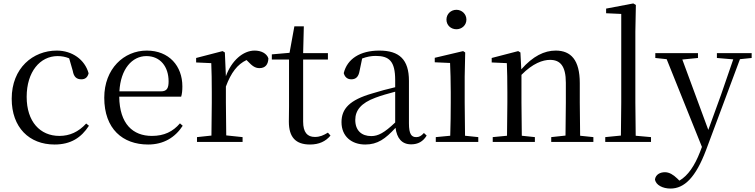

<svg xmlns="http://www.w3.org/2000/svg" viewBox="-20 -825 4389 1116"><path d="M297 15C392 15 452 -25 497 -94L481 -107C436 -58 385 -35 325 -35C213 -35 135 -118 135 -262C135 -408 213 -499 315 -499C338 -499 360 -495 382 -486L403 -413C409 -378 425 -364 453 -364C475 -364 489 -375 495 -399C473 -479 399 -531 310 -531C172 -531 48 -430 48 -251C48 -84 150 15 297 15Z M841 15C931 15 998 -26 1042 -94L1026 -108C985 -60 934 -35 863 -35C753 -35 675 -104 673 -263H1033C1038 -279 1040 -299 1040 -323C1040 -441 963 -531 833 -531C700 -531 586 -425 586 -257C586 -76 693 15 841 15ZM674 -294C681 -424 748 -499 831 -499C912 -499 960 -437 960 -352C960 -312 950 -294 915 -294Z M1208 0H1390V-28L1295 -38L1293 -229V-322C1323 -403 1360 -451 1413 -476L1422 -467C1445 -443 1462 -429 1488 -429C1523 -429 1539 -451 1540 -486C1530 -515 1498 -531 1460 -531C1393 -531 1326 -473 1293 -382L1287 -520L1274 -528L1120 -488V-462L1208 -458C1210 -408 1211 -358 1211 -289V-229L1209 -37L1125 -28V0Z M1782 15C1834 15 1873 -3 1901 -37L1886 -54C1859 -38 1840 -29 1810 -29C1766 -29 1742 -56 1742 -118V-479H1886V-516H1742L1746 -672H1691L1663 -518L1560 -509V-479H1660V-207C1660 -171 1659 -150 1659 -118C1659 -28 1698 15 1782 15Z M2370 14C2409 14 2439 -2 2460 -37L2444 -52C2428 -34 2416 -28 2399 -28C2372 -28 2357 -45 2357 -108V-355C2357 -479 2301 -531 2185 -531C2072 -531 1998 -482 1978 -400C1984 -377 1999 -364 2022 -364C2047 -364 2064 -377 2070 -413L2085 -485C2112 -495 2137 -500 2163 -500C2242 -500 2277 -470 2277 -359V-318C2233 -308 2186 -295 2144 -282C2012 -244 1965 -193 1965 -115C1965 -32 2024 15 2103 15C2175 15 2220 -18 2279 -82C2287 -22 2315 14 2370 14ZM2277 -113C2214 -53 2178 -34 2138 -34C2082 -34 2045 -66 2045 -128C2045 -183 2078 -226 2162 -257C2196 -270 2236 -281 2277 -292Z M2633 -655C2664 -655 2691 -678 2691 -711C2691 -744 2664 -768 2633 -768C2601 -768 2575 -744 2575 -711C2575 -678 2601 -655 2633 -655ZM2596 0H2760V-28L2683 -36C2682 -92 2681 -175 2681 -229V-380L2684 -520L2672 -528L2507 -489V-463L2596 -459C2598 -409 2600 -356 2600 -289V-229C2600 -175 2599 -92 2597 -36L2513 -28V0Z M3266 0H3429V-28L3352 -36L3350 -229V-342C3350 -477 3298 -531 3210 -531C3144 -531 3078 -499 3010 -422L3005 -520L2992 -528L2838 -488V-462L2926 -458C2928 -408 2929 -358 2929 -289V-229L2927 -36L2844 -28V0H3089V-28L3013 -36L3011 -229V-390C3077 -457 3135 -477 3177 -477C3235 -477 3269 -443 3269 -344V-229L3267 -37L3184 -28V0Z M3588 0H3764V-28L3675 -36L3673 -229V-641L3676 -796L3661 -805L3503 -775V-748L3591 -744V-229L3589 -37L3498 -28V0Z M4147 -488 4242 -480 4171 -274 4097 -70 3946 -479 4037 -488V-516H3789V-488L3855 -481L4060 29L4049 58C4018 138 3979 196 3929 225L3917 213C3894 191 3871 176 3845 176C3817 176 3792 189 3787 217C3791 251 3833 271 3877 271C3958 271 4024 206 4084 47L4281 -481L4349 -488V-516H4147Z"/></svg>

Font: NameLogos Serif 2
Style: Regular
Weight: 500
Version: Version 0.1